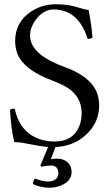

<svg xmlns="http://www.w3.org/2000/svg" viewBox="-20 -678 525 898"><path d="M220.2 96.2Q193.8 96.7 174.8 102.1L168.9 96.2L205.1 9.3Q175.8 7.8 103 -6.8Q72.8 -13.2 46.9 -13.2Q31.2 -77.1 26.9 -165Q38.6 -171.4 46.4 -168.9Q48.3 -168.5 49.3 -168Q74.2 -54.7 172.9 -24.9Q202.1 -16.1 234.9 -16.1Q321.3 -16.1 350.6 -87.4Q361.8 -115.2 361.8 -148.9Q361.8 -235.8 274.4 -279.8Q257.3 -288.1 223.6 -301.8Q204.1 -309.6 195.3 -313Q88.9 -359.4 62 -424.8Q51.3 -452.6 50.8 -484.9Q50.8 -576.7 128.4 -626Q178.7 -657.7 241.2 -658.2Q302.2 -658.2 350.6 -641.6Q374.5 -633.8 394.5 -630.9Q408.2 -561 412.6 -502Q403.8 -496.1 390.1 -496.1Q346.7 -632.8 231.9 -633.8Q181.2 -633.8 144.5 -582Q120.6 -547.4 120.6 -512.2Q120.6 -431.6 252 -376.5Q263.7 -371.6 284.2 -363.8Q300.8 -357.4 307.1 -355Q414.1 -309.1 436.5 -235.4Q443.8 -210.9 443.8 -184.1Q443.8 -101.6 377 -43Q363.8 -31.7 350.1 -22.9Q302.2 6.3 239.3 9.8L217.8 66.9Q230.5 64 244.1 64Q293.5 64 310.1 101.1Q314.9 113.3 314.9 126Q314.9 169.9 263.2 190.4Q237.8 200.2 208 200.2Q171.9 199.7 133.8 183.1Q134.8 166.5 144 157.2Q181.6 171.4 202.1 170.9Q247.1 170.9 252.4 138.2Q252.9 134.3 252.9 130.9Q251.5 97.2 220.2 96.2Z"/></svg>

Font: Linux Libertine Display O
Style: Regular
Weight: 400
Designer: Philipp H. Poll
Foundry: Philipp H. Poll
Version: Version 5.0.9